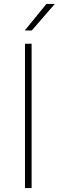

<svg xmlns="http://www.w3.org/2000/svg" viewBox="-20 -964 301 984"><path d="M108 0V-740H142V0ZM107 -808 218 -944H261L143 -808Z"/></svg>

Font: Encode Sans Exp Th
Style: Regular
Weight: 100
Width: 7
Designer: Multiple Designers
Foundry: Impallari Type
Version: Version 3.002; ttfautohint (v1.8.3) -l 8 -r 50 -G 200 -x 14 